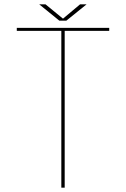

<svg xmlns="http://www.w3.org/2000/svg" viewBox="-20 -866 582 886"><path d="M484 -723.5H271.5L278.5 -730.5V0H263V-730.5L270 -723.5H57.5V-737.5H484ZM161 -846H190L275.5 -776H266L349.5 -846H379.5L286 -770.5H254Z"/></svg>

Font: Epilogue Thin
Style: Regular
Weight: 250
Designer: Tyler Finck
Foundry: Etcetera Type Co
Version: Version 2.111